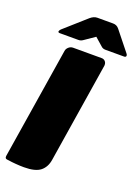

<svg xmlns="http://www.w3.org/2000/svg" viewBox="-197 -772 769 1053"><g transform="rotate(20 187.5 -246.0)"><path d="M227.5 -700H273.3Q295 -700 308.3 -683.3L398.3 -570.8Q403.3 -565 403.3 -559.2V-557.5Q401.7 -550 391.7 -550H283.3Q268.3 -550 259.2 -558.3L211.7 -600L150.8 -558.3Q139.2 -550 125 -550H16.7Q6.7 -550 6.7 -556.7V-557.5Q8.3 -564.2 15 -570.8L141.7 -683.3Q161.7 -700 181.7 -700ZM-29.2 183.3 74.2 -466.7Q75.8 -480 87.1 -490Q98.3 -500 112.5 -500H279.2Q291.7 -500 299.6 -491.7Q307.5 -483.3 307.5 -471.7V-466.7L215 116.7Q208.3 160.8 178.8 184.6Q149.2 208.3 83.3 208.3Q60 208.3 34.6 206.2Q9.2 204.2 -5 201.7L-19.2 200Q-29.2 197.5 -29.2 189.2Z"/></g></svg>

Font: BoonTook Mon
Style: Italic
Weight: 400
Italic angle: -9°
Designer: Sungsit Sawaiwan
Foundry: FontUni
Version: Version 3.0